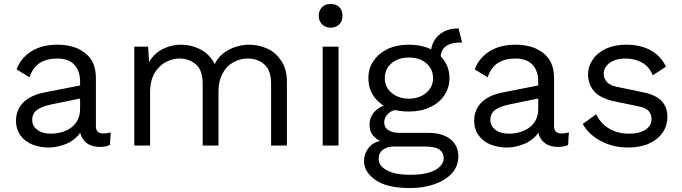

<svg xmlns="http://www.w3.org/2000/svg" viewBox="-20 -736 3450 971"><path d="M385 -185C385 -164 381 -145 373 -130C365 -114 354 -101 340 -91C326 -80 310 -73 293 -68C275 -63 256 -60 237 -60C207 -60 184 -67 168 -80C151 -93 143 -109 143 -130C143 -151 151 -168 167 -180C183 -192 207 -201 240 -208L401 -241V-307L203 -268C158 -259 124 -243 99 -219C74 -194 61 -163 61 -126C61 -96 69 -71 84 -51C99 -30 119 -15 144 -5C169 5 197 10 226 10C249 10 273 6 297 -2C321 -9 343 -21 362 -38C381 -54 395 -75 403 -101L383 -104V-94C383 -71 387 -53 396 -38C405 -23 417 -11 432 -4C447 3 465 7 484 7C505 7 523 4 536 -3L540 -66C528 -63 516 -61 503 -61C478 -61 465 -73 465 -97V-339C465 -378 457 -411 440 -436C423 -461 399 -479 370 -492C341 -504 308 -510 272 -510C219 -510 174 -499 138 -476C102 -453 77 -422 64 -385L129 -345C140 -378 158 -403 182 -418C206 -433 235 -440 270 -440C307 -440 335 -430 355 -410C375 -389 385 -360 385 -323Z M739 0V-267C739 -308 747 -342 762 -367C777 -392 797 -411 820 -423C843 -434 865 -440 887 -440C920 -440 948 -430 971 -410C994 -390 1005 -357 1005 -312V0H1085V-274C1085 -310 1092 -340 1106 -365C1119 -390 1137 -408 1160 -421C1183 -434 1207 -440 1233 -440C1266 -440 1294 -430 1317 -410C1340 -390 1351 -357 1351 -312V0H1431V-320C1431 -364 1422 -400 1403 -428C1384 -456 1361 -477 1332 -490C1303 -503 1272 -510 1240 -510C1219 -510 1198 -507 1175 -500C1152 -493 1130 -482 1111 -468C1092 -453 1077 -435 1066 -412C1049 -445 1025 -470 994 -486C963 -502 929 -510 894 -510C863 -510 834 -503 805 -489C776 -475 752 -453 734 -422L729 -500H659V0Z M1652 -596C1670 -596 1685 -602 1696 -613C1707 -624 1712 -638 1712 -656C1712 -674 1707 -689 1696 -700C1685 -711 1670 -716 1652 -716C1634 -716 1620 -711 1609 -700C1598 -689 1592 -674 1592 -656C1592 -638 1598 -624 1609 -613C1620 -602 1634 -596 1652 -596ZM1612 -500V0H1692V-500Z M2299 -592H2297H2294C2269 -592 2247 -587 2226 -577C2205 -566 2189 -551 2177 -532C2165 -513 2159 -490 2159 -464L2208 -439C2208 -468 2217 -489 2235 -502C2252 -515 2277 -521 2310 -521H2314H2317L2299 -592ZM2001 -64C1976 -64 1957 -69 1944 -78C1930 -87 1923 -100 1923 -119C1923 -134 1930 -149 1944 -162C1957 -175 1980 -183 2013 -186H2023L1970 -213C1930 -208 1900 -196 1880 -177C1859 -157 1849 -133 1849 -106C1849 -79 1857 -58 1873 -44C1888 -29 1907 -19 1930 -13L1937 -28C1895 -25 1865 -14 1848 7C1830 28 1821 52 1821 79C1821 116 1841 148 1880 175C1919 202 1977 215 2056 215C2101 215 2142 208 2179 195C2215 182 2244 164 2266 140C2287 116 2298 88 2298 55C2298 19 2285 -10 2258 -32C2231 -53 2194 -64 2147 -64ZM2055 148C2005 148 1966 141 1938 126C1909 111 1895 92 1895 67C1895 48 1902 32 1917 21C1932 10 1950 5 1971 5H2125C2162 5 2188 10 2203 21C2217 32 2224 46 2224 64C2224 79 2218 92 2206 105C2194 118 2176 128 2151 136C2126 144 2094 148 2055 148ZM2048 -510C2008 -510 1973 -503 1942 -489C1911 -474 1887 -454 1870 -429C1852 -404 1843 -374 1843 -341C1843 -292 1861 -251 1896 -220C1931 -188 1982 -172 2048 -172C2088 -172 2124 -179 2155 -194C2186 -208 2210 -228 2227 -254C2244 -279 2253 -308 2253 -341C2253 -374 2244 -404 2227 -429C2210 -454 2186 -474 2155 -489C2124 -503 2088 -510 2048 -510ZM2048 -445C2083 -445 2112 -436 2135 -417C2158 -398 2170 -372 2170 -341C2170 -310 2158 -285 2135 -266C2112 -247 2083 -237 2048 -237C2013 -237 1984 -247 1961 -266C1938 -285 1926 -310 1926 -341C1926 -372 1938 -398 1961 -417C1984 -436 2013 -445 2048 -445Z M2702 -185C2702 -164 2698 -145 2690 -130C2682 -114 2671 -101 2657 -91C2643 -80 2627 -73 2610 -68C2592 -63 2573 -60 2554 -60C2524 -60 2501 -67 2485 -80C2468 -93 2460 -109 2460 -130C2460 -151 2468 -168 2484 -180C2500 -192 2524 -201 2557 -208L2718 -241V-307L2520 -268C2475 -259 2441 -243 2416 -219C2391 -194 2378 -163 2378 -126C2378 -96 2386 -71 2401 -51C2416 -30 2436 -15 2461 -5C2486 5 2514 10 2543 10C2566 10 2590 6 2614 -2C2638 -9 2660 -21 2679 -38C2698 -54 2712 -75 2720 -101L2700 -104V-94C2700 -71 2704 -53 2713 -38C2722 -23 2734 -11 2749 -4C2764 3 2782 7 2801 7C2822 7 2840 4 2853 -3L2857 -66C2845 -63 2833 -61 2820 -61C2795 -61 2782 -73 2782 -97V-339C2782 -378 2774 -411 2757 -436C2740 -461 2716 -479 2687 -492C2658 -504 2625 -510 2589 -510C2536 -510 2491 -499 2455 -476C2419 -453 2394 -422 2381 -385L2446 -345C2457 -378 2475 -403 2499 -418C2523 -433 2552 -440 2587 -440C2624 -440 2652 -430 2672 -410C2692 -389 2702 -360 2702 -323Z M3156 10C3195 10 3230 4 3260 -9C3290 -22 3313 -40 3330 -64C3347 -87 3355 -115 3355 -146C3355 -177 3346 -203 3327 -224C3308 -245 3276 -261 3229 -270L3104 -296C3077 -301 3058 -310 3048 -323C3038 -335 3033 -348 3033 -363C3033 -378 3038 -391 3047 -403C3056 -414 3069 -423 3086 -430C3103 -437 3123 -440 3147 -440C3174 -440 3201 -433 3226 -420C3251 -406 3270 -384 3281 -355L3348 -399C3331 -434 3306 -462 3272 -481C3238 -500 3196 -510 3147 -510C3108 -510 3074 -503 3045 -490C3016 -476 2993 -458 2978 -435C2962 -412 2954 -387 2954 -360C2954 -325 2965 -296 2986 -273C3007 -250 3041 -233 3090 -223L3210 -198C3235 -193 3253 -184 3262 -173C3271 -161 3275 -148 3275 -134C3275 -112 3265 -94 3245 -81C3225 -67 3197 -60 3162 -60C3122 -60 3088 -69 3060 -86C3031 -103 3010 -127 2995 -158L2927 -109C2949 -71 2981 -42 3022 -21C3063 0 3107 10 3156 10Z"/></svg>

Font: WorkSans-Regular
Style: Regular
Weight: 500
Designer: Wei Huang
Foundry: Wei Huang
Version: ""